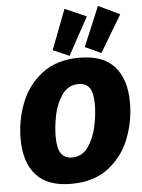

<svg xmlns="http://www.w3.org/2000/svg" viewBox="-65 -1072 839 1137"><g transform="rotate(-5 354.0 -503.0)"><path d="M36 -277Q36 -385 75 -487Q114 -589 201 -657Q288 -725 424 -725Q564 -725 632 -649.5Q700 -574 700 -434Q700 -327 661.5 -224.5Q623 -122 536 -53.5Q449 15 312 15Q172 15 104 -61Q36 -137 36 -277ZM492 -442Q492 -510 471 -540Q450 -570 407 -570Q345 -570 308.5 -519Q272 -468 258 -399.5Q244 -331 244 -272Q244 -202 265.5 -171Q287 -140 330 -140Q391 -140 427 -192Q463 -244 477.5 -313.5Q492 -383 492 -442ZM490 -965 368 -741 271 -783 362 -1021ZM688 -960 557 -741 462 -785 561 -1021Z"/></g></svg>

Font: Bitter Pro Black
Style: Italic
Weight: 900
Italic angle: -9°
Designer: Sol Matas, and Bitter project Authors
Foundry: Sol Matas
Version: Version 1.010